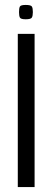

<svg xmlns="http://www.w3.org/2000/svg" viewBox="-20 -757 212 777"><path d="M52 -620H120V0H52ZM84 -679Q64 -679 60.5 -686Q57 -693 57 -708Q57 -724 60.5 -730.5Q64 -737 84 -737Q105 -737 109 -730.5Q113 -724 113 -708Q113 -693 109 -686Q105 -679 84 -679Z"/></svg>

Font: Smooch Sans Medium
Style: Regular
Weight: 500
Designer: Robert E. Leuschke
Foundry: Robert E. Leuschke
Version: Version 1.010; ttfautohint (v1.8.3)